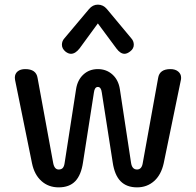

<svg xmlns="http://www.w3.org/2000/svg" viewBox="-20 -798 845 828"><path d="M118 -94 45 -453Q44 -457 44 -463Q44 -480 56 -490Q68 -500 89 -500Q136 -500 142 -462L209 -97Q214 -67 233 -67Q245 -67 251 -74Q257 -81 259 -97L308 -413Q314 -453 339.5 -476.5Q365 -500 402 -500Q439 -500 465 -476.5Q491 -453 497 -413L545 -97Q549 -67 571 -67Q592 -67 596 -97L662 -462Q668 -500 715 -500Q736 -500 748.5 -489.5Q761 -479 761 -463Q761 -456 760 -453L686 -94Q675 -44 644.5 -17Q614 10 571 10Q526 10 500 -16.5Q474 -43 466 -98L419 -399Q416 -423 402 -423Q388 -423 385 -399L338 -98Q330 -43 304.5 -16.5Q279 10 233 10Q189 10 158.5 -17.5Q128 -45 118 -94ZM247 -605Q247 -621 258 -633L364 -759Q380 -778 402 -778Q425 -778 441 -759L546 -633Q557 -621 557 -605Q557 -588 541 -576Q528 -566 517 -566Q499 -566 482 -589L402 -697L323 -589Q305 -566 286 -566Q275 -566 263 -575Q247 -588 247 -605Z"/></svg>

Font: Kodchasan Medium
Style: Regular
Weight: 500
Designer: Katatrad Aksorn Co.,Ltd.
Foundry: Cadson Demak Co.,Ltd.
Version: Version 1.000; ttfautohint (v1.6)